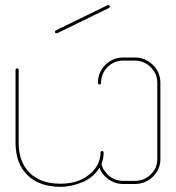

<svg xmlns="http://www.w3.org/2000/svg" viewBox="-20 -710 679 741"><path d="M214 11Q132 11 86 -34Q40 -79 40 -159V-440Q40 -446 46 -446Q52 -446 52 -440V-159Q52 -85 94.5 -43Q137 -1 213 -1Q268 -1 306 -23.5Q344 -46 360 -82Q368 -101 368 -121Q368 -127 374 -127Q380 -127 380 -121Q380 -99 372 -78Q374 -64 381.5 -53.5Q389 -43 400 -32Q425 -12 455 -12H501Q536 -12 561.5 -36.5Q587 -61 587 -96V-390Q587 -426 561.5 -451Q536 -476 501 -476H455Q420 -476 395 -451Q370 -426 370 -390Q370 -384 364 -384Q358 -384 358 -390Q358 -431 386.5 -459.5Q415 -488 455 -488H501Q541 -488 570 -459.5Q599 -431 599 -390V-96Q599 -56 570 -28Q541 0 501 0H455Q420 0 392 -23Q382 -32 375 -41Q368 -50 364 -63Q342 -26 299 -7.5Q256 11 214 11ZM201 -582Q198 -581 195 -582Q192 -583 192 -587Q192 -591 196 -593L393 -689Q397 -691 400.5 -690Q404 -689 404 -685Q404 -681 400 -679Z"/></svg>

Font: Moirai One
Style: Regular
Weight: 400
Designer: Jiyeon Park
Foundry: JAMO
Version: Version 1.000; ttfautohint (v1.8.4.7-5d5b);gftools[0.9.29]